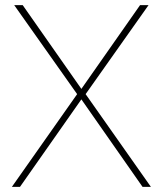

<svg xmlns="http://www.w3.org/2000/svg" viewBox="-20 -731 637 751"><path d="M68.8 -710.9 298.3 -383.3 527.8 -710.9H561L314.9 -362.8L570.3 0H537.6L298.3 -342.3L58.1 0H26.4L281.7 -362.8L35.6 -710.9Z"/></svg>

Font: Vazirmatn RD UI Thin
Style: Regular
Weight: 100
Designer: Saber Rastikerdar
Foundry: Saber Rastikerdar
Version: Version 33.003